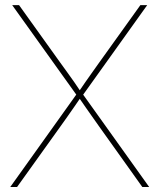

<svg xmlns="http://www.w3.org/2000/svg" viewBox="-20 -748 638 768"><path d="M21 0 291 -377.9V-361.3L28.8 -727.5H56.2L219.2 -500Q233.9 -480 248 -460.2Q262.2 -440.4 276.4 -420.4Q290.5 -400.4 304.2 -379.4H293.9Q308.1 -400.4 322 -420.4Q335.9 -440.4 350.1 -460.2Q364.3 -480 378.4 -500L541.5 -727.5H568.8L306.6 -360.8V-377.9L576.7 0H549.3L376.5 -242.2Q362.8 -261.7 349.1 -281Q335.4 -300.3 321.8 -319.8Q308.1 -339.4 294.4 -359.4H303.7Q290 -339.4 276.4 -319.8Q262.7 -300.3 249.3 -281Q235.8 -261.7 221.7 -242.2L48.3 0Z"/></svg>

Font: Inter 24pt Thin
Style: Regular
Weight: 250
Designer: Rasmus Andersson
Foundry: rsms
Version: Version 4.001;git-66647c0bb